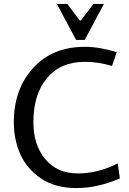

<svg xmlns="http://www.w3.org/2000/svg" viewBox="-20 -940 652 972"><path d="M149 -321Q149 -206 209.5 -134Q270 -62 373.5 -62Q477 -62 576 -113L587 -37Q475 12 367 12Q259 12 187.5 -36.5Q116 -85 83 -159Q50 -233 50 -321Q50 -489 148 -596Q246 -703 409 -703Q484 -703 571 -676L547 -606Q478 -627 409 -627Q287 -627 218 -545Q149 -463 149 -321ZM389 -836 453 -920H506L409 -738H365L268 -920H321L384 -836Z"/></svg>

Font: Average Sans
Style: Regular
Weight: 400
Designer: Eduardo Rodriguez Tunni
Foundry: Eduardo Rodriguez Tunni
Version: Version 1.002